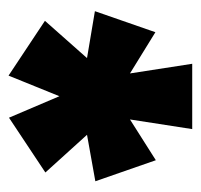

<svg xmlns="http://www.w3.org/2000/svg" viewBox="-30 -754 459 438"><g transform="rotate(90 199.0 -534.5)"><path d="M393 -523 287 -504 373 -409 248 -326 199 -441 152 -325 27 -408 112 -504 5 -522 53 -660 147 -602 125 -744H274L252 -602L345 -661Z"/></g></svg>

Font: Fira Sans Extra Condensed Black
Style: Regular
Weight: 900
Width: 1
Designer: Carrois Corporate & Edenspiekermann AG
Foundry: Carrois Corporate GbR & Edenspiekermann AG
Version: Version 4.203